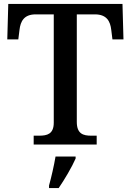

<svg xmlns="http://www.w3.org/2000/svg" viewBox="-20 -734 664 975"><path d="M151 0H471V-45H443C403 -45 370 -54 370 -115V-661H462C522 -661 540 -626 545 -582L551 -534H607L602 -714H22L17 -534H73L79 -582C84 -626 102 -661 161 -661H253V-111C253 -53 219 -45 179 -45H151ZM229 208V221H278C307 179 346 113 364 71V61H262C254 108 241 165 229 208Z"/></svg>

Font: Noto Serif Vithkuqi Medium
Style: Regular
Weight: 500
Version: Version 1.005